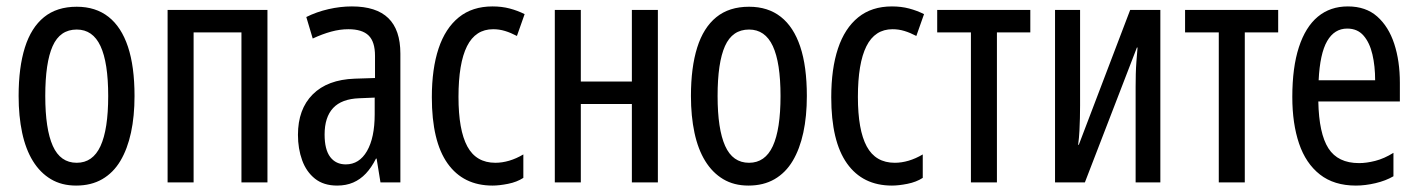

<svg xmlns="http://www.w3.org/2000/svg" viewBox="-20 -568 4419 598"><path d="M217 10Q172 10 138.5 -10Q105 -30 82.5 -66.5Q60 -103 49 -154.5Q38 -206 38 -269Q38 -358 57.5 -420Q77 -482 117 -514.5Q157 -547 219 -547Q278 -547 318 -515.5Q358 -484 378.5 -422.5Q399 -361 399 -269Q399 -206 388 -155Q377 -104 355 -67Q333 -30 298.5 -10Q264 10 217 10ZM219 -61Q269 -61 293 -113Q317 -165 317 -269Q317 -373 293 -424.5Q269 -476 219 -476Q167 -476 144 -424.5Q121 -373 121 -269Q121 -166 144.5 -113.5Q168 -61 219 -61Z M502 0V-537H813V0H732V-467H583V0Z M1030 10Q988 10 961 -11.5Q934 -33 921 -69Q908 -105 908 -148Q908 -228 954 -274Q1000 -320 1085 -323L1148 -325V-394Q1148 -438 1128 -457.5Q1108 -477 1065 -477Q1039 -477 1011.5 -469.5Q984 -462 954 -448L934 -515Q966 -531 1003 -539.5Q1040 -548 1076 -548Q1152 -548 1189.5 -511.5Q1227 -475 1227 -401V0H1165L1153 -74H1151Q1137 -46 1119.5 -27.5Q1102 -9 1080 0.5Q1058 10 1030 10ZM1057 -56Q1099 -56 1123 -97.5Q1147 -139 1147 -212V-264L1099 -262Q1044 -260 1017.5 -231.5Q991 -203 991 -149Q991 -102 1008.5 -79Q1026 -56 1057 -56Z M1514 10Q1423 10 1374 -59Q1325 -128 1325 -265Q1325 -354 1346 -417Q1367 -480 1409 -514Q1451 -548 1514 -548Q1543 -548 1567.5 -541.5Q1592 -535 1614 -524L1590 -456Q1571 -466 1553 -471.5Q1535 -477 1516 -477Q1461 -477 1434.5 -424Q1408 -371 1408 -266Q1408 -163 1435.5 -112Q1463 -61 1523 -61Q1544 -61 1566 -67.5Q1588 -74 1610 -87V-14Q1590 -1 1562.5 4.5Q1535 10 1514 10Z M1708 0V-537H1789V-314H1948V-537H2029V0H1948V-244H1789V0Z M2311 10Q2266 10 2232.5 -10Q2199 -30 2176.5 -66.5Q2154 -103 2143 -154.5Q2132 -206 2132 -269Q2132 -358 2151.5 -420Q2171 -482 2211 -514.5Q2251 -547 2313 -547Q2372 -547 2412 -515.5Q2452 -484 2472.5 -422.5Q2493 -361 2493 -269Q2493 -206 2482 -155Q2471 -104 2449 -67Q2427 -30 2392.5 -10Q2358 10 2311 10ZM2313 -61Q2363 -61 2387 -113Q2411 -165 2411 -269Q2411 -373 2387 -424.5Q2363 -476 2313 -476Q2261 -476 2238 -424.5Q2215 -373 2215 -269Q2215 -166 2238.5 -113.5Q2262 -61 2313 -61Z M2758 10Q2667 10 2618 -59Q2569 -128 2569 -265Q2569 -354 2590 -417Q2611 -480 2653 -514Q2695 -548 2758 -548Q2787 -548 2811.5 -541.5Q2836 -535 2858 -524L2834 -456Q2815 -466 2797 -471.5Q2779 -477 2760 -477Q2705 -477 2678.5 -424Q2652 -371 2652 -266Q2652 -163 2679.5 -112Q2707 -61 2767 -61Q2788 -61 2810 -67.5Q2832 -74 2854 -87V-14Q2834 -1 2806.5 4.5Q2779 10 2758 10Z M3004 0V-467H2899V-537H3189V-467H3085V0Z M3266 0V-537H3344V-239Q3344 -219 3343.5 -200Q3343 -181 3342 -160.5Q3341 -140 3338 -117H3340L3500 -537H3594V0H3517V-298Q3517 -318 3517.5 -337.5Q3518 -357 3519.5 -377Q3521 -397 3523 -420H3521L3359 0Z M3776 0V-467H3671V-537H3961V-467H3857V0Z M4203 10Q4135 10 4091 -24.5Q4047 -59 4026 -121Q4005 -183 4005 -266Q4005 -358 4025.5 -421Q4046 -484 4084.5 -516Q4123 -548 4178 -548Q4234 -548 4269.5 -516.5Q4305 -485 4322.5 -431.5Q4340 -378 4340 -310V-252H4086Q4088 -152 4117.5 -106Q4147 -60 4213 -60Q4236 -60 4263.5 -67Q4291 -74 4320 -92V-19Q4296 -5 4264 2.5Q4232 10 4203 10ZM4087 -318H4263Q4263 -362 4254.5 -398.5Q4246 -435 4227 -457Q4208 -479 4176 -479Q4136 -479 4113.5 -440Q4091 -401 4087 -318Z"/></svg>

Font: Noto Sans ExtraCondensed
Style: Regular
Weight: 400
Width: 2
Designer: Monotype Design Team
Foundry: Monotype Imaging Inc.
Version: Version 2.013